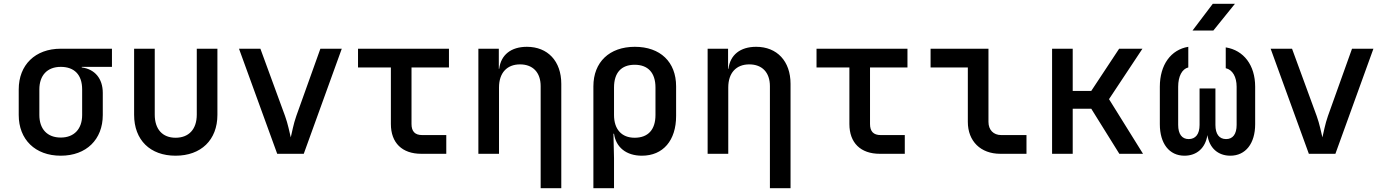

<svg xmlns="http://www.w3.org/2000/svg" viewBox="-20 -805 7240 1005"><path d="M566 -550H298C164 -550 78 -465 78 -337V-203C78 -75 164 10 298 10C432 10 518 -75 518 -203V-319C518 -393 477 -443 408 -452V-455H566ZM410 -203C410 -130 368 -85 298 -85C227 -85 186 -130 186 -203V-337C186 -410 227 -455 298 -455C368 -455 410 -415 410 -337Z M899 10C1032 10 1118 -72 1118 -204V-550H1010V-205C1010 -128 968 -84 899 -84C831 -84 790 -128 790 -205V-550H682V-204C682 -72 766 10 899 10Z M1570 0 1769 -550H1657L1531 -198C1516 -156 1508 -110 1502 -86C1496 -110 1487 -157 1472 -198L1343 -550H1231L1431 0Z M2316 0V-98H2190C2152 -98 2134 -117 2134 -156V-452H2330V-550H1854V-452H2026V-156C2026 -57 2085 0 2185 0Z M2738 -560C2655 -560 2602 -518 2593 -445H2591V-550H2484V0H2592V-347C2592 -424 2634 -468 2702 -468C2769 -468 2810 -426 2810 -354V180H2918V-366C2918 -485 2847 -560 2738 -560Z M3303 -560C3170 -560 3086 -480 3086 -353V180H3194V23L3191 -105H3194C3204 -34 3258 10 3340 10C3451 10 3519 -70 3519 -198V-353C3519 -481 3436 -560 3303 -560ZM3411 -203C3411 -126 3372 -84 3302 -84C3234 -84 3194 -128 3194 -203V-347C3194 -424 3232 -466 3302 -466C3372 -466 3411 -424 3411 -347Z M3938 -560C3855 -560 3802 -518 3793 -445H3791V-550H3684V0H3792V-347C3792 -424 3834 -468 3902 -468C3969 -468 4010 -426 4010 -354V180H4118V-366C4118 -485 4047 -560 3938 -560Z M4716 0V-98H4590C4552 -98 4534 -117 4534 -156V-452H4730V-550H4254V-452H4426V-156C4426 -57 4485 0 4585 0Z M5353 0V-98H5221C5180 -98 5154 -125 5154 -167V-550H4851V-452H5046V-167C5046 -66 5113 0 5216 0Z M5595 0V-236H5692L5839 0H5963L5785 -286L5960 -550H5838L5692 -329H5595V-550H5487V0Z M6328 -785 6222 -645H6331L6444 -785ZM6396 -448C6432 -440 6453 -402 6453 -351V-151C6453 -103 6433 -77 6398 -77C6362 -77 6342 -103 6342 -151V-342H6259V-151C6259 -103 6238 -77 6202 -77C6167 -77 6147 -103 6147 -151V-351C6147 -405 6167 -444 6200 -452V-560C6109 -545 6051 -466 6051 -351V-155C6051 -54 6100 10 6180 10C6245 10 6290 -31 6300 -98C6310 -31 6355 10 6420 10C6500 10 6550 -54 6550 -155V-351C6550 -464 6490 -542 6396 -557Z M6970 0 7169 -550H7057L6931 -198C6916 -156 6908 -110 6902 -86C6896 -110 6887 -157 6872 -198L6743 -550H6631L6831 0Z"/></svg>

Font: Tekne LDO SemiBold
Style: Regular
Weight: 600
Monospace: yes
Designer: Alessio Laiso, Mario Rullo, Paolo Rosset
Foundry: Alessio Laiso
Version: Version 1.000;hotconv 1.0.109;makeotfexe 2.5.65596